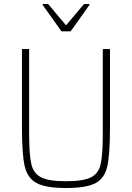

<svg xmlns="http://www.w3.org/2000/svg" viewBox="-20 -934 662 962"><path d="M90 -294V-688H126V-264Q126 -158 137 -111.5Q148 -65 186 -45.5Q224 -26 311 -26Q398 -26 436 -45.5Q474 -65 484.5 -111.5Q495 -158 495 -264V-688H531V-294Q531 -162 518 -102Q505 -42 459.5 -17Q414 8 311 8Q209 8 163 -17Q117 -42 103.5 -102.5Q90 -163 90 -294ZM288 -777 194 -909V-914H221L311 -807L401 -914H428V-909L334 -777Z"/></svg>

Font: Saira Semi Condensed Thin
Style: Regular
Weight: 100
Width: 4
Designer: Hector Gatti with collaboration of the Omnibus-Type team
Foundry: Omnibus-Type
Version: Version 1.001; ttfautohint (v1.8)